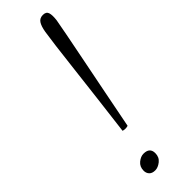

<svg xmlns="http://www.w3.org/2000/svg" viewBox="-233 -659 676 676"><g transform="rotate(-45 104.5 -321.5)"><path d="M96 -166Q90 -166 84 -168Q93 -240 101.5 -310.5Q110 -381 117 -441.5Q124 -502 129.5 -545.5Q135 -589 138 -607Q142 -631 150 -643Q158 -655 174 -655Q190 -655 194 -643Q198 -631 195 -607Q192 -589 183.5 -545.5Q175 -502 163 -441.5Q151 -381 137 -310.5Q123 -240 109 -168Q103 -166 96 -166ZM67 12Q52 12 44.5 4Q37 -4 37 -16Q37 -36 51 -47.5Q65 -59 79 -59Q110 -59 110 -31Q110 -11 95.5 0.5Q81 12 67 12Z"/></g></svg>

Font: Petrona ExtraLight
Style: Italic
Weight: 200
Italic angle: -9°
Designer: Ringo R. Seeber
Foundry: Ringo R. Seeber
Version: Version 2.001; ttfautohint (v1.8.3)